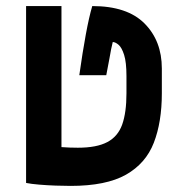

<svg xmlns="http://www.w3.org/2000/svg" viewBox="-20 -606 626 636"><path d="M213.9 9.8Q191.9 9.8 164.1 8.8Q136.2 7.8 109.9 5.6Q83.5 3.4 66.4 0V-585.9H183.6V-118.7Q210.9 -116.7 237.8 -116.7Q300.3 -116.7 335.4 -135.3Q370.6 -153.8 384.8 -193.6Q398.9 -233.4 398.9 -296.9V-354Q398.9 -399.9 391.1 -424.3Q383.3 -448.7 372.6 -457.8Q361.8 -466.8 353.5 -466.8Q350.6 -455.1 348.1 -442.9Q345.7 -430.7 342.3 -411.1Q338.9 -391.6 332 -356.9H242.7Q253.4 -433.1 264.2 -491.5Q274.9 -549.8 285.6 -585.9Q401.4 -585.9 458.7 -528.3Q516.1 -470.7 516.1 -378.9V-296.9Q516.1 -201.7 489.5 -133.1Q462.9 -64.5 397.2 -27.3Q331.5 9.8 213.9 9.8Z"/></svg>

Font: Cascadia Mono NF SemiBold
Style: Regular
Weight: 600
Monospace: yes
Designer: Aaron Bell
Foundry: Saja Typeworks
Version: Version 2404.023; ttfautohint (v1.8.4)